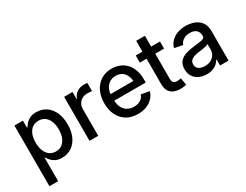

<svg xmlns="http://www.w3.org/2000/svg" viewBox="-82 -1252 2614 2037"><g transform="rotate(-30 1225.0 -233.5)"><path d="M68.8 204.1V-539.1H172.9V-453.6H180.2Q191.4 -473.1 210.2 -494.6Q229 -516.1 260 -531.5Q291 -546.9 337.9 -546.9Q404.3 -546.9 455.3 -513.4Q506.3 -480 535.6 -417.7Q564.9 -355.5 564.9 -268.6Q564.9 -182.1 535.9 -119.6Q506.8 -57.1 455.8 -23.2Q404.8 10.7 337.9 10.7Q292 10.7 261.2 -4.6Q230.5 -20 211.2 -41.7Q191.9 -63.5 180.7 -83.5H175.8V204.1ZM314.9 -80.1Q360.4 -80.1 392.1 -104.5Q423.8 -128.9 440.2 -171.6Q456.5 -214.4 456.5 -269Q456.5 -324.2 440.2 -366.2Q423.8 -408.2 392.3 -432.1Q360.8 -456.1 314.9 -456.1Q269 -456.1 237.3 -432.6Q205.6 -409.2 189.2 -367.4Q172.9 -325.7 172.9 -269Q172.9 -212.9 189.5 -170.4Q206.1 -127.9 238 -104Q270 -80.1 314.9 -80.1Z M677.7 0V-539.1H780.8V-452.6H785.6Q800.8 -496.6 836.7 -521.5Q872.6 -546.4 920.9 -546.4Q931.6 -546.4 944.1 -545.7Q956.5 -544.9 964.8 -543.9V-442.9Q959 -444.3 942.6 -446.3Q926.3 -448.2 908.7 -448.2Q873.5 -448.2 845.2 -433.1Q816.9 -418 800.8 -390.4Q784.7 -362.8 784.7 -325.7V0Z M1269.5 11.2Q1189.5 11.2 1131.8 -23.4Q1074.2 -58.1 1043.2 -120.6Q1012.2 -183.1 1012.2 -266.6Q1012.2 -349.1 1043 -412.4Q1073.7 -475.6 1129.9 -511.2Q1186 -546.9 1260.7 -546.9Q1309.6 -546.9 1353.3 -530.8Q1397 -514.6 1430.9 -481.2Q1464.8 -447.8 1484.4 -396.2Q1503.9 -344.7 1503.9 -273.9V-237.8H1068.8V-317.9H1448.7L1399.9 -292Q1399.9 -341.3 1384 -379.2Q1368.2 -417 1337.2 -438Q1306.2 -459 1261.2 -459Q1216.3 -459 1184.3 -437.5Q1152.3 -416 1135.3 -380.4Q1118.2 -344.7 1118.2 -300.8V-248.5Q1118.2 -194.3 1137 -155.8Q1155.8 -117.2 1190.2 -96.9Q1224.6 -76.7 1270.5 -76.7Q1301.3 -76.7 1326.2 -85.7Q1351.1 -94.7 1368.7 -112.3Q1386.2 -129.9 1395 -155.3L1495.6 -136.7Q1483.4 -92.8 1452.1 -59.3Q1420.9 -25.9 1374.3 -7.3Q1327.6 11.2 1269.5 11.2Z M1852.1 -539.1V-452.1H1555.2V-539.1ZM1637.2 -671.4H1744.1V-145Q1744.1 -113.3 1757.3 -98.6Q1770.5 -84 1802.2 -84Q1811.5 -84 1825.2 -85.7Q1838.9 -87.4 1848.6 -88.9L1863.8 -2.9Q1847.2 1.5 1828.1 3.4Q1809.1 5.4 1790.5 5.4Q1716.8 5.4 1677 -31Q1637.2 -67.4 1637.2 -135.3Z M2113.3 11.2Q2061.5 11.2 2020 -7.6Q1978.5 -26.4 1954.3 -63Q1930.2 -99.6 1930.2 -152.8Q1930.2 -198.7 1948 -228.3Q1965.8 -257.8 1995.6 -274.9Q2025.4 -292 2062.7 -300.8Q2100.1 -309.6 2139.2 -314Q2187.5 -319.8 2217 -323.7Q2246.6 -327.6 2260.5 -335.9Q2274.4 -344.2 2274.4 -363.3V-366.2Q2274.4 -396 2262.7 -416.7Q2251 -437.5 2227.5 -448.7Q2204.1 -460 2169.9 -460Q2135.3 -460 2109.9 -449Q2084.5 -438 2068.6 -420.7Q2052.7 -403.3 2046.4 -383.8L1945.3 -403.8Q1960.4 -453.1 1993.4 -484.6Q2026.4 -516.1 2071.8 -531.5Q2117.2 -546.9 2168.9 -546.9Q2205.1 -546.9 2242.4 -538.1Q2279.8 -529.3 2311.3 -508.3Q2342.8 -487.3 2361.8 -451.2Q2380.9 -415 2380.9 -360.4V0H2277.3V-74.2H2272.9Q2262.2 -53.2 2241.7 -33.7Q2221.2 -14.2 2189.5 -1.5Q2157.7 11.2 2113.3 11.2ZM2136.7 -74.2Q2181.2 -74.2 2211.9 -91.3Q2242.7 -108.4 2258.8 -136.2Q2274.9 -164.1 2274.9 -195.8V-263.7Q2269.5 -258.3 2253.9 -253.9Q2238.3 -249.5 2218.3 -245.8Q2198.2 -242.2 2178.7 -239.5Q2159.2 -236.8 2144.5 -234.9Q2115.2 -231 2090.1 -221.9Q2064.9 -212.9 2050 -196Q2035.2 -179.2 2035.2 -151.4Q2035.2 -126 2048.1 -108.9Q2061 -91.8 2084 -83Q2106.9 -74.2 2136.7 -74.2Z"/></g></svg>

Font: Inter 18pt Medium
Style: Regular
Weight: 500
Designer: Rasmus Andersson
Foundry: rsms
Version: Version 4.001;git-66647c0bb